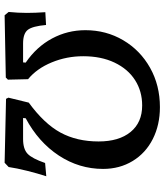

<svg xmlns="http://www.w3.org/2000/svg" viewBox="38 -728 696 811"><g transform="rotate(90 385.5 -323.0)"><path d="M108 -336Q108 -424 150.5 -496Q193 -568 267 -609.5Q341 -651 433 -651Q508 -651 567.5 -621Q627 -591 660.5 -536Q694 -481 694 -411Q694 -310 637.5 -224Q581 -138 480 -84L479 -73H568Q610 -73 630 -92Q650 -111 669 -166L725 -171Q713 -134 702 -90Q691 -46 686 -12L668 5L398 -1L393 -11L414 -97Q503 -162 540.5 -231Q578 -300 578 -392Q578 -478 538 -527Q498 -576 426 -576Q366 -576 319 -546Q272 -516 245 -459.5Q218 -403 218 -327Q218 -257 244 -194Q270 -131 315 -94L317 -9L308 0L45 5L31 -12Q35 -52 35 -89Q35 -124 32 -167L86 -170Q91 -113 106.5 -93Q122 -73 164 -73H244L245 -84Q178 -130 143 -195.5Q108 -261 108 -336Z"/></g></svg>

Font: Alegreya Medium
Style: Italic
Weight: 500
Italic angle: -7°
Designer: Juan Pablo del Peral
Foundry: Huerta Tipografica
Version: Version 2.008; ttfautohint (v1.8)